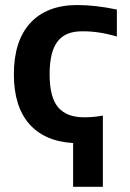

<svg xmlns="http://www.w3.org/2000/svg" viewBox="-20 -550 506 750"><path d="M381.8 -98.6V179.7H265.6V8.8Q153.3 2 93.8 -66.4Q34.2 -134.8 34.2 -259.8Q34.2 -390.6 98.6 -460.4Q163.1 -530.3 282.2 -530.3Q352.5 -530.3 436.5 -512.7V-407.2Q365.2 -428.7 298.8 -427.7Q235.4 -427.7 204.6 -387.7Q173.8 -347.7 173.8 -259.8Q173.8 -169.9 207 -130.9Q240.2 -91.8 308.6 -91.8Q347.7 -91.8 381.8 -98.6Z"/></svg>

Font: Mgen+ 1c bold
Style: Bold
Weight: 700
Designer: [Source Han Sans]
Ryoko NISHIZUKA  (kana & ideographs); Paul D. Hunt (Latin, Greek & Cyrillic); Wenlong ZHANG  (bopomofo
Version: Version 1.059.20150602